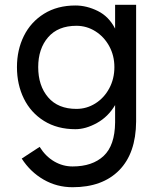

<svg xmlns="http://www.w3.org/2000/svg" viewBox="-20 -532 661 804"><path d="M459 -251Q459 -299 437.5 -338.5Q416 -378 379.5 -401Q343 -424 300 -424Q223 -424 181.5 -376Q140 -328 140 -251Q140 -173 181.5 -124.5Q223 -76 300 -76Q343 -76 379.5 -99Q416 -122 437.5 -162Q459 -202 459 -251ZM296 -509Q343 -509 389.5 -486Q436 -463 462 -412V-512H550V-23Q549 110 479 181Q409 252 284 252Q218 252 162.5 220Q107 188 71 132L146 83Q171 123 207 144Q243 165 284 165Q367 165 414 121Q461 77 462 -19V-92Q433 -43 386 -17Q339 9 296 9Q220 9 164.5 -25.5Q109 -60 80 -119Q51 -178 51 -251Q51 -323 80 -381.5Q109 -440 164.5 -474.5Q220 -509 296 -509Z"/></svg>

Font: SUIT Medium
Style: Regular
Weight: 500
Designer: Sunn Youn; Korean Glyphs from Source Han Sans (Sandoll Communications; Soo-young Jang, Joo-yeon Kang)
Foundry: Sunn
Version: Version 1.120